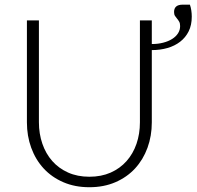

<svg xmlns="http://www.w3.org/2000/svg" viewBox="-20 -795 844 824"><path d="M795 -775Q799 -763.5 801 -750.2Q803 -737 803 -723.5Q803 -687.5 789.8 -660.8Q776.5 -634 753.2 -616Q730 -598 698.8 -589Q667.5 -580 631.5 -580V-270Q631.5 -211.5 613 -160.8Q594.5 -110 559.8 -72.2Q525 -34.5 475.2 -13Q425.5 8.5 363.5 8.5Q301.5 8.5 251.8 -13Q202 -34.5 167.2 -72.2Q132.5 -110 114 -160.8Q95.5 -211.5 95.5 -270V-707.5H147V-270.5Q147 -221 161.8 -178.2Q176.5 -135.5 204.2 -104Q232 -72.5 272.2 -54.5Q312.5 -36.5 363.5 -36.5Q414.5 -36.5 454.8 -54.2Q495 -72 523 -103.5Q551 -135 565.8 -177.8Q580.5 -220.5 580.5 -270V-707.5H631.5V-606Q658 -606 680.2 -611.8Q702.5 -617.5 718.8 -627.8Q735 -638 744 -652Q753 -666 753 -683Q753 -695 749 -702Q745 -709 740 -714.8Q735 -720.5 731 -726.8Q727 -733 727 -743.5Q727 -775 764 -775Z"/></svg>

Font: Lato 2
Style: Regular
Weight: 300
Designer: Lukasz Dziedzic with Adam Twardoch and Botio Nikoltchev
Foundry: tyPoland Lukasz Dziedzic
Version: Version 2.015; 2015-08-06; http://www.latofonts.com/